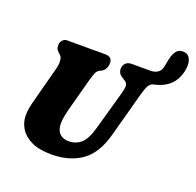

<svg xmlns="http://www.w3.org/2000/svg" viewBox="-151 -1044 1239 1216"><g transform="rotate(20 468.5 -436.0)"><path d="M530.5 -241.5 603.5 -501.5Q612.5 -533 613.5 -553.8Q614.5 -574.5 593.5 -587L585.5 -592Q562 -606 553.8 -618.2Q545.5 -630.5 545.5 -649.5Q546 -670.5 560 -685.5Q574 -700.5 602 -700.5H736.5Q766 -704.5 781.2 -718.2Q796.5 -732 801 -755L811.5 -809Q819 -844.5 836 -866.2Q853 -888 887.5 -885Q916.5 -883 929.2 -854.5Q942 -826 935 -784.5Q913 -651.5 771 -624.5Q755 -619 744.2 -602Q733.5 -585 722 -545L637 -232.5Q600.5 -100 518.8 -43.8Q437 12.5 317.5 12.5Q234.5 12.5 182.2 -12.8Q130 -38 105.2 -79.2Q80.5 -120.5 81.5 -168.5Q82 -205.5 93.2 -249Q104.5 -292.5 113 -325L162 -509.5Q169.5 -537.5 167.8 -562.2Q166 -587 157.5 -595L151 -601Q135 -615 128.8 -625.2Q122.5 -635.5 123 -654Q123 -672.5 134.8 -686.5Q146.5 -700.5 166 -700.5H421.5Q471 -700.5 470 -656.5Q470 -638.5 461.5 -621Q453 -603.5 434 -594.5L425.5 -590.5Q408.5 -582 400.8 -564Q393 -546 384 -514L333 -325Q320 -277 314.2 -248.2Q308.5 -219.5 308 -196.5Q307.5 -150 329.8 -126.8Q352 -103.5 392.5 -103.5Q439.5 -103.5 473.8 -132.8Q508 -162 530.5 -241.5Z"/></g></svg>

Font: Fraunces 72pt SuperSoft Black
Style: Italic
Weight: 900
Italic angle: -16°
Version: Version 1.000;[b76b70a41]